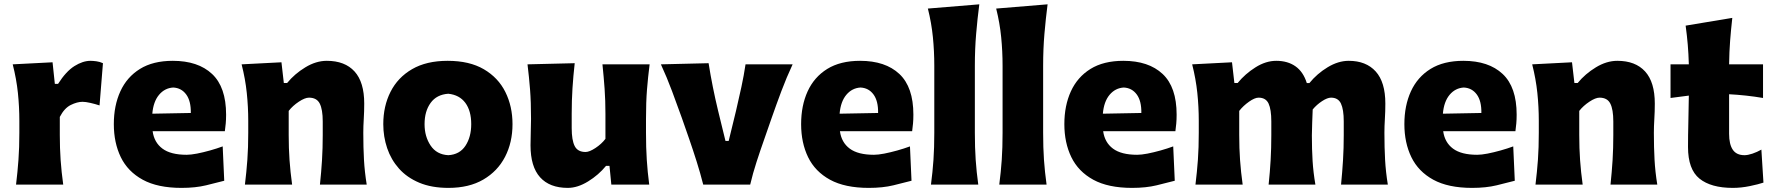

<svg xmlns="http://www.w3.org/2000/svg" viewBox="-20 -871 8367 906"><path d="M55.7 0Q63 -60.1 67.1 -116.9Q71.3 -173.8 71.3 -244.6V-300.8Q71.3 -366.2 64.5 -432.4Q57.6 -498.5 40 -567.4L228 -577.1L238.8 -475.1H253.9Q291.5 -534.2 331.1 -559.1Q370.6 -584 407.2 -584Q418.9 -584 435.1 -581.8Q451.2 -579.6 465.8 -572.8L449.7 -373.5Q428.7 -380.4 406.2 -385.5Q383.8 -390.6 369.6 -390.6Q344.2 -390.6 314 -375.7Q283.7 -360.8 262.2 -319.3V-233.9Q262.2 -171.4 266.1 -115.7Q270 -60.1 278.3 0Z M836.4 15.6Q724.1 15.6 653.6 -22.9Q583 -61.5 550 -129.4Q517.1 -197.3 517.1 -285.2Q517.1 -372.6 547.9 -439.9Q578.6 -507.3 640.4 -545.7Q702.1 -584 795.4 -584Q914.6 -584 980.7 -522Q1046.9 -460 1046.9 -330.1Q1046.9 -306.2 1045.2 -288.1Q1043.5 -270 1041 -252H700.2Q707.5 -198.7 746.6 -169.7Q785.6 -140.6 860.8 -140.6Q880.4 -140.6 909.4 -146.2Q938.5 -151.9 970.7 -160.9Q1002.9 -169.9 1030.8 -180.2L1038.1 -18.1Q1002.4 -8.8 952.6 3.4Q902.8 15.6 836.4 15.6ZM880.4 -337.9Q881.3 -394.5 858.6 -425.3Q835.9 -456.1 797.4 -458Q757.3 -455.6 730.5 -423.6Q703.6 -391.6 698.7 -334.5Z M1135.7 0Q1143.1 -60.1 1147.2 -116.9Q1151.4 -173.8 1151.4 -244.6V-300.8Q1151.4 -366.2 1144.5 -432.4Q1137.7 -498.5 1120.1 -567.4L1308.1 -577.1L1319.3 -479.5H1335Q1370.1 -522.5 1420.7 -553.2Q1471.2 -584 1522 -584Q1607.4 -584 1653.1 -533.7Q1698.7 -483.4 1698.7 -382.3Q1698.7 -345.2 1696.5 -310.1Q1694.3 -274.9 1694.3 -244.6Q1694.3 -173.8 1697.5 -116.9Q1700.7 -60.1 1710.4 0H1489.7Q1496.1 -60.1 1499.5 -115.7Q1502.9 -171.4 1502.9 -233.9V-297.9Q1502.9 -354.5 1488.8 -382.3Q1474.6 -410.2 1438 -410.2Q1418.9 -410.2 1390.1 -391.1Q1361.3 -372.1 1342.3 -347.7V-233.9Q1342.3 -171.4 1346.2 -115.7Q1350.1 -60.1 1358.4 0Z M2096.2 15.6Q2016.6 15.6 1958.5 -8.8Q1900.4 -33.2 1862.8 -75.4Q1825.2 -117.7 1806.9 -171.9Q1788.6 -226.1 1788.6 -285.2Q1788.6 -370.1 1822.8 -437.7Q1856.9 -505.4 1924.6 -544.7Q1992.2 -584 2092.3 -584Q2195.3 -584 2263.2 -544.2Q2331.1 -504.4 2364.7 -436.8Q2398.4 -369.1 2398.4 -285.2Q2398.4 -199.2 2363.3 -131.1Q2328.1 -63 2260.7 -23.7Q2193.4 15.6 2096.2 15.6ZM2095.2 -138.7Q2148.9 -141.6 2176.3 -183.1Q2203.6 -224.6 2203.6 -285.2Q2203.6 -348.1 2175.8 -385.7Q2147.9 -423.3 2095.2 -428.7Q2040.5 -424.8 2012 -385.5Q1983.4 -346.2 1983.4 -285.2Q1983.4 -226.6 2012 -184.1Q2040.5 -141.6 2095.2 -138.7Z M2659.2 15.6Q2573.7 15.6 2528.6 -34.4Q2483.4 -84.5 2483.4 -185.1Q2483.4 -222.7 2484.6 -250.7Q2485.8 -278.8 2485.8 -309.6Q2485.8 -390.1 2481.2 -448.5Q2476.6 -506.8 2469.2 -567.4L2691.9 -572.8Q2685.1 -512.7 2681.4 -454.6Q2677.7 -396.5 2677.7 -334V-266.1Q2677.7 -209.5 2691.9 -181.6Q2706.1 -153.8 2743.2 -153.8Q2761.2 -153.8 2789.8 -172.6Q2818.4 -191.4 2836.9 -215.8V-334Q2836.9 -396.5 2833 -451.7Q2829.1 -506.8 2822.8 -567.4H3045.4Q3037.6 -506.8 3033 -448.5Q3028.3 -390.1 3028.3 -309.6V-244.6Q3028.3 -173.8 3032 -116.9Q3035.6 -60.1 3043.5 0H2864.7L2856 -88.4H2839.8Q2804.7 -45.4 2755.1 -14.9Q2705.6 15.6 2659.2 15.6Z M3298.3 0Q3284.7 -53.7 3267.6 -107.9Q3250.5 -162.1 3232.4 -214.4L3197.3 -314.9Q3174.8 -377.4 3151.1 -441.2Q3127.4 -504.9 3098.6 -567.4L3323.7 -572.8Q3332.5 -516.6 3343.8 -460.4Q3355 -404.3 3368.7 -347.7L3403.3 -206.1H3418.5L3453.1 -348.1Q3466.8 -406.2 3478.5 -460.7Q3490.2 -515.1 3498 -567.4H3720.2Q3690.9 -504.4 3667 -440.7Q3643.1 -377 3621.1 -314L3585.9 -212.9Q3566.9 -159.2 3549.8 -106.4Q3532.7 -53.7 3520 0Z M4079.6 15.6Q3967.3 15.6 3896.7 -22.9Q3826.2 -61.5 3793.2 -129.4Q3760.3 -197.3 3760.3 -285.2Q3760.3 -372.6 3791 -439.9Q3821.8 -507.3 3883.5 -545.7Q3945.3 -584 4038.6 -584Q4157.7 -584 4223.9 -522Q4290 -460 4290 -330.1Q4290 -306.2 4288.3 -288.1Q4286.6 -270 4284.2 -252H3943.4Q3950.7 -198.7 3989.7 -169.7Q4028.8 -140.6 4104 -140.6Q4123.5 -140.6 4152.6 -146.2Q4181.6 -151.9 4213.9 -160.9Q4246.1 -169.9 4273.9 -180.2L4281.2 -18.1Q4245.6 -8.8 4195.8 3.4Q4146 15.6 4079.6 15.6ZM4123.5 -337.9Q4124.5 -394.5 4101.8 -425.3Q4079.1 -456.1 4040.5 -458Q4000.5 -455.6 3973.6 -423.6Q3946.8 -391.6 3941.9 -334.5Z M4373 0Q4380.9 -60.1 4384.8 -116.9Q4388.7 -173.8 4388.7 -244.6V-560.5Q4388.7 -629.4 4382.1 -695.8Q4375.5 -762.2 4358.4 -830.6L4601.1 -850.6Q4592.3 -783.7 4586.2 -711.4Q4580.1 -639.2 4580.1 -560.5V-244.6Q4580.1 -173.8 4584 -116.9Q4587.9 -60.1 4596.2 0Z M4695.3 0Q4703.1 -60.1 4707 -116.9Q4710.9 -173.8 4710.9 -244.6V-560.5Q4710.9 -629.4 4704.3 -695.8Q4697.8 -762.2 4680.7 -830.6L4923.3 -850.6Q4914.6 -783.7 4908.4 -711.4Q4902.3 -639.2 4902.3 -560.5V-244.6Q4902.3 -173.8 4906.2 -116.9Q4910.2 -60.1 4918.5 0Z M5321.8 15.6Q5209.5 15.6 5138.9 -22.9Q5068.4 -61.5 5035.4 -129.4Q5002.4 -197.3 5002.4 -285.2Q5002.4 -372.6 5033.2 -439.9Q5064 -507.3 5125.7 -545.7Q5187.5 -584 5280.8 -584Q5399.9 -584 5466.1 -522Q5532.2 -460 5532.2 -330.1Q5532.2 -306.2 5530.5 -288.1Q5528.8 -270 5526.4 -252H5185.5Q5192.9 -198.7 5231.9 -169.7Q5271 -140.6 5346.2 -140.6Q5365.7 -140.6 5394.8 -146.2Q5423.8 -151.9 5456.1 -160.9Q5488.3 -169.9 5516.1 -180.2L5523.4 -18.1Q5487.8 -8.8 5438 3.4Q5388.2 15.6 5321.8 15.6ZM5365.7 -337.9Q5366.7 -394.5 5344 -425.3Q5321.3 -456.1 5282.7 -458Q5242.7 -455.6 5215.8 -423.6Q5189 -391.6 5184.1 -334.5Z M6308.1 0Q6314 -60.1 6317.4 -115.7Q6320.8 -171.4 6320.8 -233.9V-297.9Q6320.8 -354.5 6307.6 -382.3Q6294.4 -410.2 6260.7 -410.2Q6243.7 -410.2 6218.5 -393.8Q6193.4 -377.4 6174.3 -354.5Q6173.3 -325.2 6171.9 -292Q6170.4 -258.8 6170.4 -231.9Q6170.4 -165.5 6173.8 -111.3Q6177.2 -57.1 6187 0H5966.3Q5972.7 -60.1 5975.8 -115.7Q5979 -171.4 5979 -233.9V-297.9Q5979 -354.5 5966.1 -382.3Q5953.1 -410.2 5918.9 -410.2Q5900.9 -410.2 5873.8 -391.1Q5846.7 -372.1 5827.6 -347.7V-233.9Q5827.6 -171.4 5831.5 -115.7Q5835.4 -60.1 5843.8 0H5621.1Q5628.4 -60.1 5632.6 -116.9Q5636.7 -173.8 5636.7 -244.6V-300.8Q5636.7 -366.2 5629.9 -432.4Q5623 -498.5 5605.5 -567.4L5793.5 -577.1L5804.7 -479.5H5820.3Q5855.5 -522.5 5904.3 -553.2Q5953.1 -584 6002.4 -584Q6056.2 -584 6093 -558.1Q6129.9 -532.2 6146.5 -479H6158.7Q6194.8 -523.4 6244.9 -553.7Q6294.9 -584 6344.2 -584Q6426.3 -584 6471.7 -533.7Q6517.1 -483.4 6517.1 -382.3Q6517.1 -345.2 6514.9 -310.1Q6512.7 -274.9 6512.7 -244.6Q6512.7 -173.8 6515.9 -116.9Q6519 -60.1 6528.8 0Z M6926.3 15.6Q6814 15.6 6743.4 -22.9Q6672.9 -61.5 6639.9 -129.4Q6606.9 -197.3 6606.9 -285.2Q6606.9 -372.6 6637.7 -439.9Q6668.5 -507.3 6730.2 -545.7Q6792 -584 6885.3 -584Q7004.4 -584 7070.6 -522Q7136.7 -460 7136.7 -330.1Q7136.7 -306.2 7135 -288.1Q7133.3 -270 7130.9 -252H6790Q6797.4 -198.7 6836.4 -169.7Q6875.5 -140.6 6950.7 -140.6Q6970.2 -140.6 6999.3 -146.2Q7028.3 -151.9 7060.5 -160.9Q7092.8 -169.9 7120.6 -180.2L7127.9 -18.1Q7092.3 -8.8 7042.5 3.4Q6992.7 15.6 6926.3 15.6ZM6970.2 -337.9Q6971.2 -394.5 6948.5 -425.3Q6925.8 -456.1 6887.2 -458Q6847.2 -455.6 6820.3 -423.6Q6793.5 -391.6 6788.6 -334.5Z M7225.6 0Q7232.9 -60.1 7237.1 -116.9Q7241.2 -173.8 7241.2 -244.6V-300.8Q7241.2 -366.2 7234.4 -432.4Q7227.5 -498.5 7210 -567.4L7397.9 -577.1L7409.2 -479.5H7424.8Q7460 -522.5 7510.5 -553.2Q7561 -584 7611.8 -584Q7697.3 -584 7742.9 -533.7Q7788.6 -483.4 7788.6 -382.3Q7788.6 -345.2 7786.4 -310.1Q7784.2 -274.9 7784.2 -244.6Q7784.2 -173.8 7787.4 -116.9Q7790.5 -60.1 7800.3 0H7579.6Q7585.9 -60.1 7589.4 -115.7Q7592.8 -171.4 7592.8 -233.9V-297.9Q7592.8 -354.5 7578.6 -382.3Q7564.5 -410.2 7527.8 -410.2Q7508.8 -410.2 7480 -391.1Q7451.2 -372.1 7432.1 -347.7V-233.9Q7432.1 -171.4 7436 -115.7Q7439.9 -60.1 7448.2 0Z M8156.7 15.6Q8053.7 15.6 7999.5 -28.1Q7945.3 -71.8 7945.3 -177.2Q7945.3 -231 7946.8 -289.6Q7948.2 -348.1 7949.2 -419.9L7862.8 -408.7V-567.4H7949.2Q7947.8 -616.7 7944.1 -660.4Q7940.4 -704.1 7934.1 -750L8154.3 -786.6Q8147.9 -729.5 8144 -678.7Q8140.1 -627.9 8139.2 -567.4H8299.3V-408.7Q8259.3 -415.5 8218.8 -419.9Q8178.2 -424.3 8139.2 -426.3V-239.7Q8139.2 -190.4 8156.5 -164.6Q8173.8 -138.7 8211.9 -138.7Q8227.5 -138.7 8249.3 -146Q8271 -153.3 8291.5 -165L8301.3 -9.3Q8278.3 -1.5 8237.1 7.1Q8195.8 15.6 8156.7 15.6Z"/></svg>

Font: Pinar-DS2-FD ExtraBold
Style: Regular
Weight: 800
Designer: Amin Abedi
Version: Version 3.000